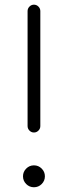

<svg xmlns="http://www.w3.org/2000/svg" viewBox="-20 -789 286 809"><path d="M96.2 -257.8V-742.2Q96.2 -753.2 104.1 -761.2Q112.1 -769.3 123 -769.3Q134 -769.3 142 -761.2Q149.9 -753.2 149.9 -742.2V-257.8Q149.9 -246.8 142 -238.8Q134 -230.7 123 -230.7Q112.1 -230.7 104.1 -238.8Q96.2 -246.8 96.2 -257.8ZM90.5 -13.5Q76.9 -27.1 76.9 -46.1Q76.9 -65.2 90.5 -78.7Q104 -92.3 123 -92.3Q142.1 -92.3 155.6 -78.7Q169.2 -65.2 169.2 -46.1Q169.2 -27.1 155.6 -13.5Q142.1 0 123 0Q104 0 90.5 -13.5Z"/></svg>

Font: Tecnico
Style: Fino
Weight: 400
Version: Version 1.3